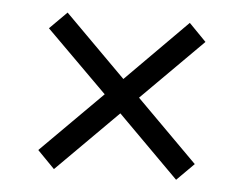

<svg xmlns="http://www.w3.org/2000/svg" viewBox="-39 -609 636 501"><g transform="rotate(5 279.5 -358.5)"><path d="M119 -153 279 -313 439 -153 484 -198 324 -358 484 -518 439 -564 279 -403 119 -563 74 -518 234 -359 74 -199Z"/></g></svg>

Font: Noto Naskh Arabic UI Medium
Style: Regular
Weight: 500
Designer: Monotype Design Team, David Williams, Mohamad Dakak and Nizar Qandah
Foundry: Monotype Imaging Inc.
Version: Version 2.014